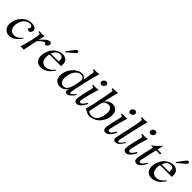

<svg xmlns="http://www.w3.org/2000/svg" viewBox="360 -2238 3755 3755"><g transform="rotate(45 2237.0 -361.0)"><path d="M467 -419Q475 -391 458.5 -359.5Q442 -328 412 -327Q404 -327 396.5 -328.5Q389 -330 383.5 -334Q378 -338 374.5 -340.5Q371 -343 367 -348L363 -352Q389 -384 388 -407Q387 -429 366.5 -441Q346 -453 316 -450Q297 -448 276 -440.5Q255 -433 227 -414.5Q199 -396 176 -357.5Q153 -319 141 -265Q123 -176 157.5 -121Q192 -66 259 -66Q310 -66 349 -91Q388 -116 429 -163L441 -154Q329 10 198 10Q125 10 75.5 -50.5Q26 -111 50 -224Q68 -305 117 -366Q166 -427 224.5 -455Q283 -483 341 -482Q449 -481 467 -419Z M877 -395Q871 -386 861.5 -379.5Q852 -373 845.5 -371Q839 -369 828.5 -367Q818 -365 817 -365Q816 -379 809.5 -388.5Q803 -398 784.5 -396Q766 -394 739 -372Q711 -350 691 -332Q671 -314 665 -306L658 -299Q618 -111 598 0Q588 -4 556.5 -4.5Q525 -5 506 0Q512 -15 536 -102Q560 -189 573 -246Q607 -398 601 -431Q598 -451 555 -449L562 -478Q577 -473 619 -472Q661 -471 700 -481Q697 -473 688.5 -437.5Q680 -402 673 -371.5Q666 -341 665 -341Q703 -387 729 -411Q761 -443 786 -460Q811 -477 842 -481Q877 -486 888 -458.5Q899 -431 877 -395Z M1342 -290H1017Q1005 -234 1009 -194.5Q1013 -155 1023 -129Q1033 -103 1053 -88.5Q1073 -74 1092.5 -68Q1112 -62 1135 -62Q1168 -62 1197.5 -72.5Q1227 -83 1251.5 -103.5Q1276 -124 1289 -137Q1302 -150 1320 -171L1335 -164Q1327 -150 1315.5 -133.5Q1304 -117 1279.5 -89.5Q1255 -62 1227.5 -41.5Q1200 -21 1159.5 -5.5Q1119 10 1076 10Q987 10 945 -53.5Q903 -117 927 -227Q942 -295 975 -347Q1008 -399 1048 -427Q1088 -455 1126.5 -468Q1165 -481 1199 -481Q1276 -481 1315 -434.5Q1354 -388 1342 -290ZM1242 -323Q1245 -342 1243.5 -363Q1242 -384 1237 -402Q1232 -420 1214 -431.5Q1196 -443 1167 -443Q1122 -443 1088 -416Q1054 -389 1028 -323ZM1382 -730Q1389 -719 1383.5 -702Q1378 -685 1366 -674L1213 -544L1192 -548L1321 -721Q1332 -733 1350.5 -738Q1369 -743 1382 -730Z M1984 -710Q1934 -538 1890.5 -350Q1847 -162 1835 -66Q1833 -55 1838.5 -47.5Q1844 -40 1856 -42Q1883 -46 1943 -120L1956 -109Q1924 -54 1882.5 -19Q1841 16 1808 17Q1784 17 1771.5 8Q1759 -1 1758.5 -19Q1758 -37 1760 -49Q1762 -61 1767 -80Q1706 10 1604 10Q1593 10 1581 8.5Q1569 7 1550.5 1.5Q1532 -4 1517.5 -14.5Q1503 -25 1487 -42Q1471 -59 1464.5 -83.5Q1458 -108 1455 -143Q1452 -178 1464 -223Q1486 -326 1567 -403.5Q1648 -481 1735 -481Q1805 -481 1838 -420Q1852 -472 1865 -557Q1878 -642 1875 -658Q1872 -676 1835 -676L1841 -705Q1848 -701 1901.5 -701Q1955 -701 1984 -710ZM1816 -351Q1824 -404 1799 -427.5Q1774 -451 1732 -451Q1681 -451 1631.5 -403Q1582 -355 1561 -258Q1538 -149 1570 -93.5Q1602 -38 1660 -44Q1680 -46 1694.5 -51.5Q1709 -57 1727.5 -75.5Q1746 -94 1760.5 -125.5Q1775 -157 1790 -214.5Q1805 -272 1816 -351Z M2230 -646Q2226 -622 2204.5 -604.5Q2183 -587 2158 -587Q2134 -587 2120.5 -604.5Q2107 -622 2112 -646Q2116 -671 2137.5 -688.5Q2159 -706 2184 -706Q2209 -706 2222.5 -688.5Q2236 -671 2230 -646ZM2242 -143Q2161 16 2079 16Q2017 16 2011 -39Q2006 -98 2042 -247Q2047 -269 2060 -317.5Q2073 -366 2078.5 -393Q2084 -420 2083 -429Q2080 -449 2039 -449L2045 -478Q2049 -474 2104 -474.5Q2159 -475 2189 -484Q2129 -290 2108 -191Q2106 -179 2101.5 -161Q2097 -143 2094.5 -132Q2092 -121 2089.5 -106.5Q2087 -92 2087.5 -84Q2088 -76 2090.5 -67.5Q2093 -59 2099.5 -54.5Q2106 -50 2116 -49Q2140 -48 2165 -75.5Q2190 -103 2217 -152Z M2723 -249Q2715 -210 2692.5 -168Q2670 -126 2633.5 -84.5Q2597 -43 2539 -16.5Q2481 10 2412 10Q2389 10 2362 -0.5Q2335 -11 2305 -28Q2275 -45 2270 -47Q2301 -153 2321 -244Q2337 -316 2367.5 -479Q2398 -642 2395 -655Q2391 -674 2355 -674L2361 -702Q2368 -698 2420.5 -700Q2473 -702 2502 -711Q2494 -692 2475 -614Q2456 -536 2441 -467L2426 -398Q2447 -427 2490 -454Q2533 -481 2586 -481Q2646 -481 2683 -445.5Q2720 -410 2726.5 -358.5Q2733 -307 2723 -249ZM2622 -210Q2631 -261 2629.5 -306.5Q2628 -352 2603.5 -383.5Q2579 -415 2534 -415Q2499 -415 2459.5 -395.5Q2420 -376 2412 -336L2356 -73Q2351 -49 2384 -36Q2417 -23 2445 -23Q2488 -23 2521.5 -42Q2555 -61 2574.5 -92Q2594 -123 2605 -151Q2616 -179 2622 -210Z M3027 -646Q3023 -622 3001.5 -604.5Q2980 -587 2955 -587Q2931 -587 2917.5 -604.5Q2904 -622 2909 -646Q2913 -671 2934.5 -688.5Q2956 -706 2981 -706Q3006 -706 3019.5 -688.5Q3033 -671 3027 -646ZM3039 -143Q2958 16 2876 16Q2814 16 2808 -39Q2803 -98 2839 -247Q2844 -269 2857 -317.5Q2870 -366 2875.5 -393Q2881 -420 2880 -429Q2877 -449 2836 -449L2842 -478Q2846 -474 2901 -474.5Q2956 -475 2986 -484Q2926 -290 2905 -191Q2903 -179 2898.5 -161Q2894 -143 2891.5 -132Q2889 -121 2886.5 -106.5Q2884 -92 2884.5 -84Q2885 -76 2887.5 -67.5Q2890 -59 2896.5 -54.5Q2903 -50 2913 -49Q2937 -48 2962 -75.5Q2987 -103 3014 -152Z M3314 -710Q3298 -664 3238 -403Q3178 -142 3174 -111Q3170 -89 3168.5 -77Q3167 -65 3168 -54Q3169 -43 3173.5 -39Q3178 -35 3188 -35Q3207 -35 3226 -55.5Q3245 -76 3288 -136L3302 -125Q3258 -53 3224 -20.5Q3190 12 3143 12Q3109 12 3095.5 -8.5Q3082 -29 3086 -56Q3092 -100 3150.5 -357.5Q3209 -615 3204 -658Q3203 -676 3164 -676L3170 -705Q3177 -701 3230.5 -701Q3284 -701 3314 -710Z M3590 -646Q3586 -622 3564.5 -604.5Q3543 -587 3518 -587Q3494 -587 3480.5 -604.5Q3467 -622 3472 -646Q3476 -671 3497.5 -688.5Q3519 -706 3544 -706Q3569 -706 3582.5 -688.5Q3596 -671 3590 -646ZM3602 -143Q3521 16 3439 16Q3377 16 3371 -39Q3366 -98 3402 -247Q3407 -269 3420 -317.5Q3433 -366 3438.5 -393Q3444 -420 3443 -429Q3440 -449 3399 -449L3405 -478Q3409 -474 3464 -474.5Q3519 -475 3549 -484Q3489 -290 3468 -191Q3466 -179 3461.5 -161Q3457 -143 3454.5 -132Q3452 -121 3449.5 -106.5Q3447 -92 3447.5 -84Q3448 -76 3450.5 -67.5Q3453 -59 3459.5 -54.5Q3466 -50 3476 -49Q3500 -48 3525 -75.5Q3550 -103 3577 -152Z M3935 -472 3929 -439H3820L3810 -395Q3800 -351 3785 -287.5Q3770 -224 3763 -188Q3760 -176 3756 -158Q3752 -140 3749.5 -129.5Q3747 -119 3744.5 -105Q3742 -91 3742.5 -83Q3743 -75 3745.5 -66.5Q3748 -58 3754.5 -54Q3761 -50 3771 -49Q3795 -48 3819 -75Q3843 -102 3872 -152L3895 -143Q3814 16 3734 16Q3671 16 3665 -39Q3660 -93 3696 -247Q3700 -264 3714 -318.5Q3728 -373 3733.5 -401Q3739 -429 3738 -438H3676Q3725 -468 3781 -523Q3813 -554 3858 -605Q3839 -516 3830 -472Z M4403 -290H4078Q4066 -234 4070 -194.5Q4074 -155 4084 -129Q4094 -103 4114 -88.5Q4134 -74 4153.5 -68Q4173 -62 4196 -62Q4229 -62 4258.5 -72.5Q4288 -83 4312.5 -103.5Q4337 -124 4350 -137Q4363 -150 4381 -171L4396 -164Q4388 -150 4376.5 -133.5Q4365 -117 4340.5 -89.5Q4316 -62 4288.5 -41.5Q4261 -21 4220.5 -5.5Q4180 10 4137 10Q4048 10 4006 -53.5Q3964 -117 3988 -227Q4003 -295 4036 -347Q4069 -399 4109 -427Q4149 -455 4187.5 -468Q4226 -481 4260 -481Q4337 -481 4376 -434.5Q4415 -388 4403 -290ZM4303 -323Q4306 -342 4304.5 -363Q4303 -384 4298 -402Q4293 -420 4275 -431.5Q4257 -443 4228 -443Q4183 -443 4149 -416Q4115 -389 4089 -323ZM4443 -730Q4450 -719 4444.5 -702Q4439 -685 4427 -674L4274 -544L4253 -548L4382 -721Q4393 -733 4411.5 -738Q4430 -743 4443 -730Z"/></g></svg>

Font: GFS Artemisia
Style: Italic
Weight: 400
Italic angle: -12°
Designer: Takis Katsoulidis and George D. Matthiopoulos
Foundry: George Matthiopoulos and Takis Katsoulidis
Version: Version 1.0